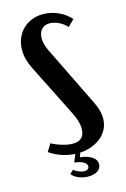

<svg xmlns="http://www.w3.org/2000/svg" viewBox="-127 -768 630 962"><g transform="rotate(-15 187.5 -286.5)"><path d="M237 -105Q237 -125 229 -150Q221 -175 201 -213L76 -462Q50 -514 50 -561Q50 -594 61 -621Q72 -648 91.5 -667.5Q111 -687 138 -698Q165 -709 197 -709Q238 -709 275.5 -692Q313 -675 339 -646L306 -613Q288 -633 264 -644.5Q240 -656 217 -656Q191 -656 175.5 -639Q160 -622 160 -592Q160 -564 177 -528L333 -209Q354 -166 354 -127Q354 -97 341.5 -72Q329 -47 306.5 -29Q284 -11 253 -0.5Q222 10 186 10Q148 10 111 -1.5Q74 -13 42 -35L66 -74Q93 -60 122.5 -51.5Q152 -43 175 -43Q237 -43 237 -105ZM141 83Q150 91 166 98Q182 105 196 105Q207 105 213.5 100Q220 95 220 86Q220 72 202.5 62.5Q185 53 157 50L179 -5H204L191 32Q226 35 250.5 50Q275 65 275 90Q275 111 256.5 123.5Q238 136 208 136Q183 136 160 127Q137 118 123 101Z"/></g></svg>

Font: Moniqa ExtBd Paragraph
Style: Regular
Weight: 800
Designer: Rajesh Rajput
Foundry: Rajesh Rajput
Version: Version 1.000